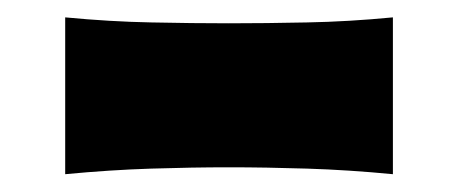

<svg xmlns="http://www.w3.org/2000/svg" viewBox="-20 -452 524 220"><path d="M54.7 -252.4V-432.1Q106 -427.2 153.3 -426.3Q200.7 -425.3 242.2 -425.3Q284.2 -425.3 331.8 -426.3Q379.4 -427.2 430.2 -432.1V-252.4Q379.4 -257.3 331.8 -258.8Q284.2 -260.3 242.2 -260.3Q200.7 -260.3 153.3 -258.8Q106 -257.3 54.7 -252.4Z"/></svg>

Font: Pinar-DS2-FD ExtraBold
Style: Regular
Weight: 800
Designer: Amin Abedi
Version: Version 3.000